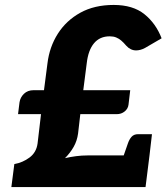

<svg xmlns="http://www.w3.org/2000/svg" viewBox="-20 -757 676 777"><path d="M26 0 38 -93Q72 -99 99.5 -119.5Q127 -140 132 -176L146 -295H53L59 -343Q62 -363 77 -377.5Q92 -392 116 -392H158L172 -500Q180 -567 214 -620.5Q248 -674 305 -705.5Q362 -737 440 -737Q518 -737 564.5 -699.5Q611 -662 634 -602Q617 -592 600.5 -582.5Q584 -573 567 -563Q558 -558 548.5 -555.5Q539 -553 531 -553Q508 -553 491 -572Q480 -585 470.5 -593Q461 -601 450 -605.5Q439 -610 424 -610Q384 -610 360.5 -582Q337 -554 331 -501L317 -392H507L500 -333Q498 -317 484.5 -306Q471 -295 452 -295H305L296 -217Q292 -187 278 -162.5Q264 -138 243 -117Q265 -122 288 -125Q311 -128 334 -128H585L569 0ZM473 -106 497 -175Q503 -193 512.5 -203.5Q522 -214 539 -214H595L585 -128Z"/></svg>

Font: Aleo Black
Style: Italic
Weight: 900
Italic angle: -7°
Designer: Alessio Laiso
Foundry: Alessio Laiso
Version: Version 2.001;gftools[0.9.29]